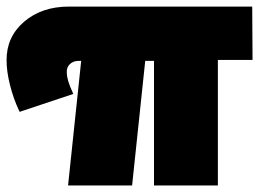

<svg xmlns="http://www.w3.org/2000/svg" viewBox="-47 -567 800 587"><path d="M-26.9 -382.8Q-27.3 -454.1 26.6 -500.5Q80.6 -546.9 164.1 -546.9H724.1L725.1 -383.8H619.1V0H423.8V-380.9H397L356.9 0H161.1L201.2 -380.9H193.8Q176.8 -380.9 166.5 -370.8Q156.2 -360.8 157.2 -345.2Q157.2 -322.8 174.8 -285.2L176.8 -279.8L13.2 -225.1L11.2 -229Q-5.9 -265.1 -16.4 -306.9Q-26.9 -348.6 -26.9 -382.8Z"/></svg>

Font: Trueno UltraBlack
Style: Regular
Weight: 950
Designer: Julieta Ulanovsky
Foundry: Julieta Ulanovsky
Version: Version 3.001b | FøM Fix